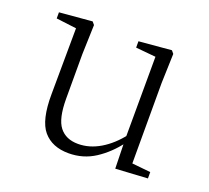

<svg xmlns="http://www.w3.org/2000/svg" viewBox="-97 -634 836 767"><g transform="rotate(20 321.5 -250.0)"><path d="M263 14Q193 14 155.5 -30Q118 -74 119 -185L121 -478L140 -463L35 -476V-502L174 -514L184 -502L180 -377V-188Q180 -103 207 -68.5Q234 -34 286 -34Q334 -34 379.5 -61Q425 -88 463 -137L482 -103H464Q425 -51 375 -18.5Q325 14 263 14ZM460 8 457 -116V-117L458 -467L373 -475V-502L511 -514L521 -502L517 -377V-35L596 -27V0Z"/></g></svg>

Font: Noto Serif SC ExtraLight
Style: Regular
Weight: 200
Designer: Ryoko NISHIZUKA 西塚涼子 (kana & ideographs); Frank Grießhammer (Latin, Greek & Cyrillic); Wenlong ZHANG 张文龙 (bopomofo); San
Foundry: Adobe
Version: Version 2.002-H1;hotconv 1.1.0;makeotfexe 2.6.0